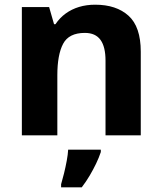

<svg xmlns="http://www.w3.org/2000/svg" viewBox="-20 -576 690 817"><path d="M385 -556Q475 -556 527 -509Q579 -462 579 -356V0H429V-318Q429 -377 407.5 -406.5Q386 -436 341 -436Q273 -436 248.5 -389.5Q224 -343 224 -256V0H73V-546H189L210 -473H216Q234 -500 259.5 -518.5Q285 -537 316.5 -546.5Q348 -556 385 -556ZM409 71Q401 95 389 120Q377 145 362 170.5Q347 196 328 221H240V208Q246 188 252.5 161.5Q259 135 264 108Q269 81 270 61H409Z"/></svg>

Font: Noto Sans Khmer
Style: Bold
Weight: 700
Version: Version 2.003